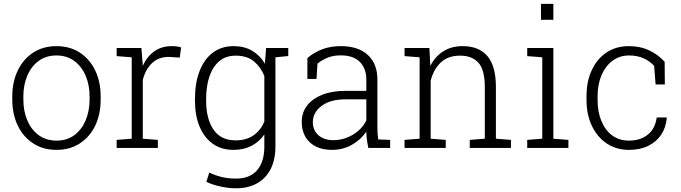

<svg xmlns="http://www.w3.org/2000/svg" viewBox="-20 -782 3601 1015"><path d="M279.3 10.3Q207.5 10.3 155.8 -23.9Q103 -57.6 74 -117.9Q44.9 -178.2 44.9 -255.9V-272Q44.9 -349.6 74.2 -409.7Q103 -469.7 155.5 -503.9Q208 -538.1 278.3 -538.1Q349.6 -538.1 401.9 -503.9Q454.1 -469.7 483.2 -409.9Q512.2 -350.1 512.2 -272V-255.9Q512.2 -178.2 483.4 -117.7Q454.1 -57.6 401.6 -23.7Q349.1 10.3 279.3 10.3ZM279.3 -38.6Q333.5 -38.6 372.6 -67.4Q411.6 -96.2 432.6 -145.5Q453.6 -194.8 453.6 -255.9V-272Q453.6 -333.5 432.6 -381.8Q411.6 -431.2 372.3 -460Q333 -488.8 278.3 -488.8Q223.6 -488.8 184.6 -460Q145 -431.2 124.3 -381.8Q103.5 -332.5 103.5 -272V-255.9Q103.5 -193.8 124.5 -145.5Q145 -96.7 184.3 -67.6Q223.6 -38.6 279.3 -38.6Z M734.9 -48.8 814.5 -42.5V0H596.7V-42.5L676.3 -48.8V-479L596.7 -485.4V-528.3H727.5L733.9 -447.8L734.4 -433.6Q756.8 -482.9 795.4 -510.5Q834 -538.1 887.7 -538.1Q918.9 -538.1 937.5 -531.2L930.2 -477.5L876 -481Q819.8 -482.4 784.2 -448.7Q748.5 -415 734.9 -359.4Z M1503.9 -528.3V-485.8L1436 -479V-6.8Q1436 60.5 1411.6 110.4Q1386.7 159.7 1339.8 186.5Q1293 213.4 1227.5 213.4Q1189 213.4 1146 204.1Q1103 194.8 1070.8 179.2L1086.4 130.4Q1117.7 145.5 1152.6 153.8Q1187.5 162.1 1226.6 162.1Q1301.8 162.1 1339.6 117.4Q1377.4 72.8 1377.4 -6.8V-71.3Q1351.1 -32.7 1309.8 -11.2Q1268.6 10.3 1213.9 10.3Q1150.4 10.3 1105 -22Q1059.6 -54.2 1035.2 -112.5Q1010.7 -170.9 1010.7 -249.5V-259.8Q1010.7 -343.8 1035.2 -406.7Q1059.6 -469.2 1105.2 -503.7Q1150.9 -538.1 1214.8 -538.1Q1271.5 -538.1 1313 -513.7Q1354.5 -489.3 1380.4 -445.3L1386.7 -528.3ZM1377.4 -138.7V-380.4Q1358.9 -426.8 1322.8 -457.3Q1286.6 -487.8 1225.6 -487.8Q1174.3 -487.8 1139.6 -459Q1105 -429.7 1087.4 -378.4Q1069.8 -327.1 1069.8 -259.8V-249.5Q1069.8 -153.8 1108.6 -96.9Q1147.5 -40 1224.6 -40Q1282.2 -40 1320.1 -66.4Q1357.9 -92.8 1377.4 -138.7Z M1735.4 10.3Q1660.2 10.3 1617.7 -29.8Q1575.2 -69.8 1575.2 -138.2Q1575.2 -187 1603.5 -224.1Q1631.8 -260.7 1683.8 -281.2Q1735.8 -301.8 1807.1 -301.8H1916.5V-362.3Q1916.5 -419.4 1882.6 -454.3Q1848.6 -489.3 1780.3 -489.3Q1741.7 -489.3 1711.2 -476.8Q1680.7 -464.4 1658.2 -445.3L1653.3 -364.7H1605V-475.1Q1639.2 -504.4 1682.6 -521.2Q1726.1 -538.1 1781.2 -538.1Q1874.5 -538.1 1924.8 -491.2Q1975.1 -444.3 1975.1 -361.3V-106.4Q1975.1 -90.8 1976.1 -75.4Q1977.1 -60.1 1979.5 -44.9L2042.5 -42.5V0H1927.2Q1921.4 -28.8 1919.2 -46.4Q1917 -64 1916.5 -85.9Q1887.7 -43.5 1840.3 -16.6Q1793 10.3 1735.4 10.3ZM1742.2 -41Q1796.4 -41 1845 -69.6Q1893.6 -98.1 1916.5 -145.5V-256.8H1806.6Q1725.6 -256.8 1679.7 -221.9Q1633.8 -187 1633.8 -136.2Q1633.8 -93.8 1663.1 -67.4Q1692.4 -41 1742.2 -41Z M2256.8 -48.8 2336.4 -42.5V0H2118.7V-42.5L2198.2 -48.8V-479L2118.7 -485.4V-528.3H2250L2254.9 -433.6Q2280.3 -483.4 2323.2 -510.7Q2366.2 -538.1 2425.8 -538.1Q2511.7 -538.1 2556.6 -485.6Q2601.6 -433.1 2601.6 -321.3V-48.8L2681.2 -42.5V0H2463.4V-42.5L2543 -48.8V-320.8Q2543 -412.6 2509.3 -450.2Q2475.6 -487.8 2413.1 -487.8Q2347.7 -487.8 2309.6 -451.2Q2271.5 -414.6 2256.8 -355.5Z M2839.8 -677.2V-761.7H2905.3V-677.2ZM2905.3 -528.3V-48.8L2984.9 -42.5V0H2767.1V-42.5L2846.7 -48.8V-479L2767.1 -485.4V-528.3Z M3304.7 10.3Q3239.3 10.3 3188.5 -22.9Q3138.2 -56.2 3109.4 -115.7Q3080.6 -175.3 3080.6 -253.9V-274.4Q3080.6 -352.1 3108.4 -411.1Q3135.7 -470.7 3186 -504.4Q3236.3 -538.1 3304.2 -538.1Q3365.7 -538.1 3413.6 -514.9Q3461.4 -491.7 3493.7 -455.1L3494.6 -335.4H3445.8L3438 -434.1Q3413.6 -460 3380.9 -474.4Q3348.1 -488.8 3305.7 -488.8Q3255.9 -488.8 3218.3 -460.9Q3180.7 -433.1 3159.9 -384.5Q3139.2 -335.9 3139.2 -274.4V-253.9Q3139.2 -189.5 3159.7 -141.1Q3180.2 -92.3 3217.3 -65.4Q3254.4 -38.6 3305.2 -38.6Q3364.3 -38.6 3403.8 -69.6Q3443.4 -100.6 3451.7 -161.1H3503.9L3504.9 -158.2Q3500.5 -108.4 3475.6 -70.3Q3450.2 -32.2 3407 -11Q3363.8 10.3 3304.7 10.3Z"/></svg>

Font: Suwannaphum Light
Style: Regular
Weight: 300
Designer: Danh Hong
Version: Version 8.002; ttfautohint (v1.8.3)